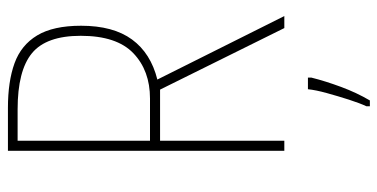

<svg xmlns="http://www.w3.org/2000/svg" viewBox="-260 -494 975 496"><g transform="rotate(-90 228.0 -246.5)"><path d="M197 -714Q265 -714 312 -697Q359 -680 384 -638.5Q409 -597 409 -525Q409 -442 373.5 -393.5Q338 -345 270 -328L434 0H403L244 -321H112V0H86V-714ZM193 -689H112V-347H221Q293 -347 338 -390Q383 -433 383 -526Q383 -615 338 -652Q293 -689 193 -689ZM275 70Q266 106 251 146.5Q236 187 216 221H201V212Q209 195 218 167Q227 139 235 110Q243 81 245 61H275Z"/></g></svg>

Font: Noto Sans Telugu Condensed Thin
Style: Regular
Weight: 100
Width: 3
Designer: Jelle Bosma - Monotype Design Team
Foundry: Monotype Imaging Inc.
Version: Version 2.005; ttfautohint (v1.8.4.7-5d5b)